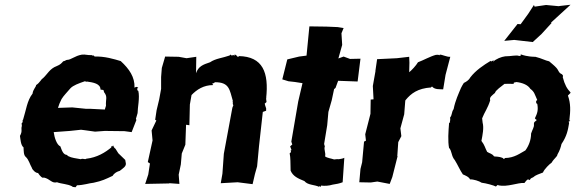

<svg xmlns="http://www.w3.org/2000/svg" viewBox="-20 -771 2421 808"><path d="M509 -87 507 -98 478 -126 466 -145C460 -149 458 -154 456 -159L452 -154C454 -161 442 -149 450 -152C423 -129 388 -108 343 -103C337 -98 330 -106 320 -101C300 -105 282 -106 267 -114C265 -115 264 -116 262 -119C248 -120 242 -132 234 -155C219 -161 209 -192 206 -215L274 -220L321 -225L337 -223L380 -217L421 -220L504 -219L534 -215L554 -266L552 -271C554 -276 557 -289 559 -295C559 -318 569 -360 562 -389C553 -385 562 -393 561 -390C560 -394 551 -396 562 -401C557 -405 556 -408 546 -402C548 -446 524 -481 488 -514C461 -522 420 -535 376 -533C381 -538 379 -530 373 -539C378 -536 362 -536 370 -539C345 -538 341 -543 324 -541C295 -536 279 -519 262 -519C258 -519 254 -514 246 -513C239 -505 234 -499 219 -493C189 -482 180 -459 160 -441C154 -439 148 -423 132 -413C132 -405 119 -395 117 -377C94 -348 90 -308 77 -267C72 -265 80 -259 71 -252L72 -241C67 -225 76 -221 64 -199C66 -188 67 -159 79 -151C80 -136 79 -119 88 -111C101 -100 106 -78 114 -65C116 -56 131 -42 140 -43C148 -30 160 -19 164 -24C192 -18 197 2 220 -4C238 3 264 3 283 13C286 16 286 16 298 17C303 10 306 8 301 9C335 8 353 0 374 -2C411 -10 424 -17 454 -31C461 -43 473 -49 484 -52C496 -62 514 -71 509 -87ZM418 -383C434 -363 424 -353 426 -326L421 -310L362 -313H343L284 -319L224 -317C228 -331 231 -337 239 -354C249 -370 261 -381 276 -399C288 -412 311 -420 337 -429C346 -429 337 -423 345 -428C373 -424 403 -419 403 -394C419 -391 414 -396 418 -383Z M960 -346C958 -343 952 -349 964 -342C953 -348 964 -337 959 -335L962 -328L958 -318L957 -313L922 -124L919 -82L916 -40L909 0L980 -4L1043 4L1053 -39L1062 -71L1070 -156L1086 -300L1100 -305V-315L1096 -327L1094 -335L1100 -340C1100 -341 1101 -341 1101 -341C1103 -343 1098 -355 1101 -360C1105 -359 1093 -363 1100 -357C1112 -466 1086 -533 985 -535C983 -526 975 -539 979 -532C975 -539 976 -537 966 -543C974 -545 966 -537 969 -537C961 -543 952 -532 951 -543C951 -537 942 -541 948 -538C917 -527 887 -525 864 -509C834 -499 815 -492 805 -463L806 -532L765 -526L732 -532L675 -533L661 -485L658 -447V-397L650 -353L639 -307L633 -267L638 -264L618 -222L622 -180L602 -89L611 -83L604 -37L591 3L691 1L694 0L735 3L732 -36L741 -79L745 -125L760 -162L763 -246L777 -244L779 -331L786 -371C808 -394 837 -413 877 -413C876 -420 874 -412 873 -420C877 -418 884 -425 885 -425C946 -425 946 -393 960 -346Z M1325 16C1320 13 1324 9 1329 16L1331 10C1346 12 1364 11 1380 6C1398 3 1406 2 1422 -4L1429 -107C1424 -104 1415 -102 1406 -101C1400 -101 1398 -102 1386 -100C1375 -104 1356 -106 1348 -113C1352 -128 1342 -141 1347 -155L1344 -165L1357 -244L1362 -300L1376 -349L1386 -396L1392 -401L1403 -431L1485 -428L1497 -524L1453 -523L1426 -533L1404 -525L1420 -582L1417 -631L1426 -653L1401 -657L1354 -659L1282 -660L1270 -537L1239 -533L1189 -521L1168 -437L1194 -429L1221 -426L1253 -421L1235 -344L1206 -175L1210 -163L1201 -155L1207 -139H1203C1203 -139 1208 -130 1199 -126C1203 -107 1202 -86 1203 -53C1213 -29 1234 -20 1261 -9C1276 9 1302 5 1325 16Z M1831 -541 1829 -538C1829 -538 1828 -542 1814 -540C1791 -534 1761 -517 1739 -509C1731 -495 1712 -475 1702 -467L1703 -507L1702 -532L1650 -526L1567 -522L1560 -474V-471L1549 -409L1552 -353L1540 -352L1539 -292L1517 -206L1520 -179L1512 -175L1504 -88L1497 -60L1492 -4L1540 -3L1568 -7L1620 3L1631 -26L1653 -113L1652 -115L1656 -173L1669 -198L1665 -231L1681 -290L1686 -353C1682 -351 1692 -345 1687 -350C1710 -378 1738 -399 1794 -403C1786 -396 1795 -405 1798 -407C1810 -393 1830 -396 1845 -395L1855 -456C1862 -481 1868 -507 1875 -532C1863 -530 1839 -542 1831 -541Z M1874 -261C1871 -254 1879 -254 1870 -255C1867 -217 1864 -178 1870 -147C1877 -147 1877 -151 1869 -151C1884 -131 1878 -116 1894 -97C1906 -78 1916 -54 1928 -37C1935 -34 1954 -27 1958 -16C1972 -17 1997 -9 2007 -2C2025 0 2058 9 2067 14C2076 4 2078 7 2077 9C2117 17 2158 -3 2187 -1C2198 -15 2200 -19 2209 -13C2216 -26 2218 -19 2229 -29C2232 -32 2250 -40 2265 -45C2270 -59 2294 -82 2301 -86C2313 -106 2325 -111 2326 -121C2336 -138 2340 -152 2343 -165C2366 -199 2370 -224 2375 -253C2374 -260 2369 -258 2380 -262L2376 -265C2381 -305 2382 -335 2370 -369C2373 -373 2382 -379 2381 -382C2366 -398 2357 -413 2348 -447C2348 -447 2353 -452 2344 -459C2330 -465 2332 -474 2321 -486C2313 -495 2299 -506 2291 -513C2275 -516 2261 -525 2233 -532C2226 -532 2200 -532 2172 -542C2169 -539 2175 -533 2163 -536C2153 -540 2130 -534 2106 -534C2090 -532 2067 -523 2055 -511C2060 -523 2058 -516 2048 -513C2047 -516 2048 -507 2045 -515C2015 -497 1982 -475 1959 -445C1952 -432 1940 -426 1932 -422C1921 -405 1923 -405 1920 -401C1910 -377 1896 -348 1889 -312C1879 -297 1884 -289 1874 -276C1875 -272 1875 -267 1874 -261ZM2239 -266C2232 -258 2226 -260 2227 -246C2228 -236 2221 -227 2215 -209C2215 -182 2205 -157 2191 -138C2170 -127 2145 -106 2104 -106C2108 -107 2099 -100 2100 -102L2096 -106C2077 -114 2065 -111 2059 -113C2051 -125 2040 -125 2030 -132C2021 -149 2020 -160 2006 -178C2011 -204 2017 -233 2011 -255L2009 -273C2019 -299 2033 -316 2043 -349C2038 -362 2052 -370 2063 -380C2065 -391 2091 -408 2103 -418C2111 -418 2126 -419 2142 -418C2140 -425 2146 -424 2146 -424C2159 -426 2153 -429 2151 -426C2180 -423 2202 -413 2212 -397C2229 -385 2230 -374 2241 -350C2232 -346 2237 -333 2241 -334C2246 -307 2241 -294 2231 -273C2233 -270 2235 -268 2239 -266ZM2230 -743 2227 -750 2203 -713 2171 -669 2158 -670 2102 -599 2144 -603 2222 -594 2259 -628 2301 -674 2299 -676 2381 -751 2337 -746 2331 -745 2278 -750Z"/></svg>

Font: Asimov Print
Style: DIt
Weight: 250
Width: 0
Designer: Google
Version: Version 2.000980: 2014